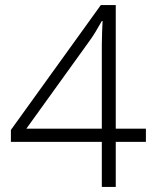

<svg xmlns="http://www.w3.org/2000/svg" viewBox="-20 -738 611 758"><path d="M556 -178H437V0H382V-178H23V-225L378 -718H437V-230H556ZM382 -495Q382 -534 382 -561Q382 -588 383 -609.5Q384 -631 385 -655H382Q369 -632 357 -612Q345 -592 328 -569L84 -230H382Z"/></svg>

Font: Noto Traditional Nushu Light
Style: Regular
Weight: 300
Designer: LIU Zhao
Foundry: LiuZhao Studio
Version: Version 2.003; ttfautohint (v1.8.4.7-5d5b)